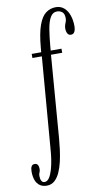

<svg xmlns="http://www.w3.org/2000/svg" viewBox="-174 -805 592 1064"><g transform="rotate(-10 122.0 -273.0)"><path d="M0.5 210Q-22.5 210 -38.2 199.2Q-54 188.5 -62 168Q-70 147.5 -70 118Q-70 100.5 -64.5 90.2Q-59 80 -46.5 80Q-34 80 -28.8 88.5Q-23.5 97 -23.5 110Q-23.5 120 -25.5 125.5Q-27.5 131 -29.5 136.2Q-31.5 141.5 -31.5 151Q-31.5 167.5 -25.8 177.8Q-20 188 -9 188Q7 188 18.2 170.8Q29.5 153.5 37 127.2Q44.5 101 48.8 72.8Q53 44.5 54.5 23L97 -500.5H44V-523.5H97.5L99.5 -547Q106.5 -628.5 123 -674Q139.5 -719.5 164.2 -737.5Q189 -755.5 220 -755.5Q247.5 -755.5 266.2 -739Q285 -722.5 294.5 -695Q304 -667.5 304 -635Q304 -614.5 297.5 -602.5Q291 -590.5 277 -590.5Q264 -590.5 257.8 -601.8Q251.5 -613 251.5 -630Q251.5 -641 254.5 -649.8Q257.5 -658.5 260.8 -667Q264 -675.5 264 -685.5Q264 -711.5 251.5 -721.2Q239 -731 223 -731Q198 -731 184.2 -706.5Q170.5 -682 163.8 -639.8Q157 -597.5 152.5 -544.5L151 -523.5H211.5V-500.5H148.5L112 -36Q109.5 -8 105.5 25Q101.5 58 94 90.8Q86.5 123.5 74.5 150.5Q62.5 177.5 44.5 193.8Q26.5 210 0.5 210Z"/></g></svg>

Font: Imbue 48pt Light
Style: Regular
Weight: 300
Designer: Tyler Finck
Foundry: Etcetera Type Company
Version: Version 1.102